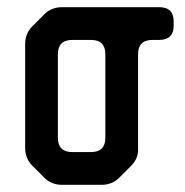

<svg xmlns="http://www.w3.org/2000/svg" viewBox="-20 -505 514 534"><path d="M103 -11Q123 9 152 9H263Q292 9 312 -11L344 -43Q366 -65 364 -93V-354Q364 -394 404 -394H423Q463 -394 463 -434V-445Q463 -485 423 -485H152Q123 -485 103 -465L70 -432Q50 -412 50 -383V-93Q50 -64 70 -44ZM141 -122V-354Q141 -394 181 -394H233Q273 -394 273 -354V-122Q273 -82 233 -82H181Q141 -82 141 -122Z"/></svg>

Font: WDXL Lubrifont SC
Style: Regular
Weight: 400
Designer: [WDXL Lubrifont] Copyright 2020-2022 (c) NightFurySL2001, Skr-ZERO; [ZCOOL QingKe HuangYou] Copyright 2018-2022 (c) The 
Version: Version 2.001;hotconv 1.1.1;makeotfexe 2.6.0